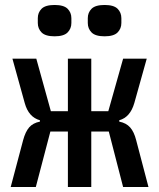

<svg xmlns="http://www.w3.org/2000/svg" viewBox="-20 -752 640 772"><path d="M253 0V-223H182.5L124 0H23L73 -188.5Q82 -222 97.2 -239.8Q112.5 -257.5 140.5 -263V-268.5Q95 -281 79.5 -337.5L30 -516H126L184.5 -305H253V-516H347V-305H415.5L475 -516H570L520 -337.5Q503.5 -280.5 459.5 -268.5V-263Q487.5 -257.5 503.2 -239.8Q519 -222 527.5 -188.5L577 0H475L417.5 -223H347V0ZM199.5 -606Q162.5 -606 147.2 -621.5Q132 -637 132 -659.5V-679Q132 -701.5 147.2 -716.8Q162.5 -732 199.5 -732Q236.5 -732 251.8 -716.8Q267 -701.5 267 -679V-659.5Q267 -637 251.8 -621.5Q236.5 -606 199.5 -606ZM400.5 -606Q363.5 -606 348.2 -621.5Q333 -637 333 -659.5V-679Q333 -701.5 348.2 -716.8Q363.5 -732 400.5 -732Q437.5 -732 452.8 -716.8Q468 -701.5 468 -679V-659.5Q468 -637 452.8 -621.5Q437.5 -606 400.5 -606Z"/></svg>

Font: Lilex Medium
Style: Regular
Weight: 500
Designer: Mike Abbink, Paul van der Laan, Pieter van Rosmalen, Mikhael Khrustik
Foundry: Mikhael Khrustik
Version: Version 1.100